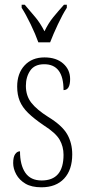

<svg xmlns="http://www.w3.org/2000/svg" viewBox="-20 -786 365 816"><path d="M156 10Q114 10 88 -5.5Q62 -21 49 -45Q36 -69 36 -93Q36 -119 44.5 -131Q53 -143 65 -143Q65 -85 87.5 -52Q110 -19 157 -19Q250 -19 250 -128Q250 -163 233.5 -192Q217 -221 165 -254Q124 -282 99.5 -306Q75 -330 64 -356.5Q53 -383 53 -418Q53 -474 84.5 -508Q116 -542 169 -542Q219 -542 248.5 -516Q278 -490 278 -450Q278 -403 250 -403Q250 -513 168 -513Q127 -513 108.5 -486Q90 -459 90 -421Q90 -379 113 -349.5Q136 -320 185 -289Q244 -253 265.5 -215.5Q287 -178 287 -130Q287 -64 252.5 -27Q218 10 156 10ZM143 -606Q131 -640 110.5 -682.5Q90 -725 72 -753V-766H85Q110 -737 130.5 -712.5Q151 -688 169 -653Q186 -688 206 -712.5Q226 -737 252 -766H264V-753Q246 -725 226 -682.5Q206 -640 193 -606Z"/></svg>

Font: Noto Serif ExtraCondensed ExtraLight
Style: Regular
Weight: 200
Width: 2
Designer: Monotype Design Team
Foundry: Monotype Imaging Inc.
Version: Version 2.015